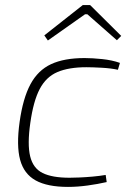

<svg xmlns="http://www.w3.org/2000/svg" viewBox="-20 -722 517 754"><path d="M312 -494Q342 -494 381 -490Q420 -486 451 -475L443 -448Q416 -454 379 -456Q342 -458 319 -458Q250 -458 205.5 -439Q161 -420 136 -372.5Q111 -325 99 -239Q87 -155 98.5 -108Q110 -61 147.5 -42.5Q185 -24 253 -24Q268 -24 292 -25Q316 -26 344 -28.5Q372 -31 395 -35L399 -7Q364 1 324 6.5Q284 12 247 12Q166 12 120 -13.5Q74 -39 59 -94.5Q44 -150 57 -243Q70 -336 99.5 -391Q129 -446 180.5 -470Q232 -494 312 -494ZM334 -702 456 -581 439 -564 323 -666H314L168 -563L154 -583L305 -702Z"/></svg>

Font: Exo 2 ExtraLight
Style: Italic
Weight: 250
Italic angle: -8°
Designer: Natanael Gama
Foundry: Natanael Gama
Version: Version 2.010